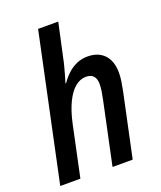

<svg xmlns="http://www.w3.org/2000/svg" viewBox="-140 -850 790 940"><g transform="rotate(-20 254.5 -380.0)"><path d="M10.3 0 171.4 -759.8H276.4L238.3 -584.5Q234.9 -565.9 229.2 -544.9Q223.6 -523.9 217.8 -502.9Q211.9 -481.9 206.1 -463.4H209.5Q226.6 -488.3 247.6 -507.8Q268.6 -527.3 294.7 -538.8Q320.8 -550.3 352.1 -550.3Q389.6 -550.3 416 -535.2Q442.4 -520 456.3 -491.7Q470.2 -463.4 470.2 -422.4Q470.2 -403.3 466.6 -378.9Q462.9 -354.5 458 -330.6L387.7 0H282.7L351.6 -325.2Q356.4 -347.7 359.4 -367.4Q362.3 -387.2 362.3 -403.8Q362.3 -430.7 349.6 -445.1Q336.9 -459.5 310.1 -459.5Q280.8 -459.5 254.4 -438Q228 -416.5 206.8 -373.3Q185.5 -330.1 171.4 -265.1L115.2 0Z"/></g></svg>

Font: Open Sans SemiCondensed SemiBold
Style: Italic
Weight: 600
Width: 4
Italic angle: -12°
Designer: Monotype Design Team
Foundry: Monotype Imaging Inc.
Version: Version 3.000